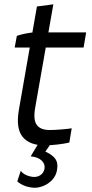

<svg xmlns="http://www.w3.org/2000/svg" viewBox="-20 -670 425 889"><path d="M67 -159 151 -640 227 -650 143 -172Q133 -116 150 -92Q167 -68 210 -68Q230 -68 262.5 -70.5Q295 -73 312 -76L301 -10Q281 -5 247.5 -1Q214 3 187 3Q117 3 85 -36Q53 -75 67 -159ZM144 -520H379L367 -450H48L58 -504Q79 -511 102.5 -515.5Q126 -520 144 -520ZM60 170 76 121 84 130Q104 146 132 149Q152 151 167 141Q182 131 186 112Q190 90 173 73.5Q156 57 122 54L157 -4L212 0L190 32Q222 46 236 65.5Q250 85 244 117Q240 143 222 162.5Q204 182 179.5 191.5Q155 201 133 199Q110 197 92 189.5Q74 182 60 170Z"/></svg>

Font: Fixel Italic Variable Display Thin
Style: Italic
Weight: 100
Italic angle: -10°
Designer: AlfaBravo + MacPaw
Foundry: Kyrylo Tkachov, Marchela Mozhyna, Serhii Makarenko, Maria Weinstein, Zakhar Kryvoshyya
Version: Version 1.210;Glyphs 3.2 (3217)